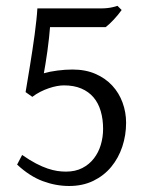

<svg xmlns="http://www.w3.org/2000/svg" viewBox="-20 -617 509 652"><path d="M408.2 -200.2Q408.2 -157.7 395.3 -118.9Q382.3 -80.1 357.7 -50.3Q333 -20.5 296.9 -2.9Q260.7 14.6 214.8 14.6Q169.4 14.6 125 -2Q80.6 -18.6 38.1 -58.1L55.2 -90.8Q81.1 -72.8 102.3 -61.8Q123.5 -50.8 141.6 -44.7Q159.7 -38.6 174.8 -36.4Q189.9 -34.2 204.1 -34.2Q235.8 -34.2 259.5 -46.4Q283.2 -58.6 298.8 -78.9Q314.5 -99.1 322.3 -125.2Q330.1 -151.4 330.1 -179.2Q330.1 -212.4 322 -239.7Q314 -267.1 297.6 -286.4Q281.2 -305.7 256.1 -316.4Q231 -327.1 196.8 -327.1Q186.5 -327.1 173.3 -324.7Q160.2 -322.3 145.8 -317.4Q131.3 -312.5 116.9 -305.2Q102.5 -297.9 89.8 -288.1L66.9 -304.2Q69.8 -321.8 73.7 -345Q77.6 -368.2 81.8 -394Q85.9 -419.9 90.1 -447Q94.2 -474.1 97.7 -499.8Q101.1 -525.4 103.5 -548.3Q106 -571.3 106.9 -588.4H319.8Q334 -588.4 344.7 -589.6Q355.5 -590.8 363.3 -592.8Q372.1 -594.7 378.9 -597.2L393.1 -583Q387.7 -575.2 380.6 -566.7Q373.5 -558.1 366.2 -550.3Q358.9 -542.5 351.8 -535.9Q344.7 -529.3 338.9 -524.9H149.9Q148.9 -510.7 146.5 -488.5Q144 -466.3 140.9 -443.1Q137.7 -419.9 134.3 -399.4Q130.9 -378.9 128.9 -368.2Q148.4 -374 174.8 -377.4Q201.2 -380.9 226.1 -380.9Q270.5 -380.9 304.4 -366Q338.4 -351.1 361.3 -326.2Q384.3 -301.3 396.2 -268.6Q408.2 -235.8 408.2 -200.2Z"/></svg>

Font: Gentium Plus Viet
Style: Regular
Weight: 400
Designer: J. Victor Gaultney, Annie Olsen, Iska Routamaa, Becca Hirsbrunner
Foundry: SIL International
Version: Version 5.000